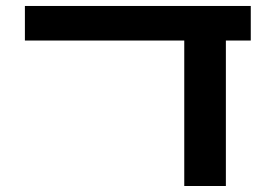

<svg xmlns="http://www.w3.org/2000/svg" viewBox="-20 -620 928 640"><path d="M594.2 -484.9H63V-600.1H815.9V-484.9H732.9V0H594.2Z"/></svg>

Font: Miedinger*
Style: Bold
Weight: 700
Version: Version 001.000